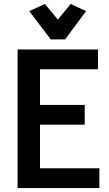

<svg xmlns="http://www.w3.org/2000/svg" viewBox="-20 -950 550 970"><path d="M236 -751H309L415 -894L337 -930L272 -851L207 -930L128 -894ZM69 -700V0H482V-100H182V-320H408V-420H182V-600H475V-700Z"/></svg>

Font: Mint Spirit No2
Style: Bold
Weight: 700
Designer: HARENDAL Hirwen
Foundry: Arkandis Digital Foundry.
Version: Version 1.004;FFEdit